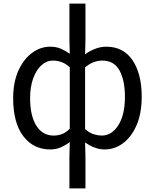

<svg xmlns="http://www.w3.org/2000/svg" viewBox="-20 -816 860 1065"><path d="M365 229V54L367 -28Q345 -11 318 1Q291 13 259 13Q165 13 109 -61Q53 -135 53 -271Q53 -359 81.5 -423Q110 -487 157 -522Q204 -557 259 -557Q291 -557 317 -546Q343 -535 367 -518L365 -597V-796H454V-597L452 -515Q478 -534 508.5 -545.5Q539 -557 569 -557Q665 -557 715.5 -481.5Q766 -406 766 -280Q766 -187 737.5 -121.5Q709 -56 662.5 -21.5Q616 13 560 13Q507 13 452 -26L454 54V229ZM278 -64Q302 -64 323.5 -72Q345 -80 367 -102V-443Q345 -463 321.5 -471.5Q298 -480 274 -480Q238 -480 209.5 -454Q181 -428 164 -381Q147 -334 147 -272Q147 -174 181.5 -119Q216 -64 278 -64ZM544 -64Q600 -64 636.5 -121.5Q673 -179 673 -279Q673 -370 643 -425Q613 -480 547 -480Q525 -480 501.5 -472Q478 -464 452 -442V-100Q477 -78 501 -71Q525 -64 544 -64Z"/></svg>

Font: Chocolate Classical Sans
Style: Regular
Weight: 400
Designer: 田海東、宇文滿月
Foundry: Moonlit Owen
Version: Version 1.001